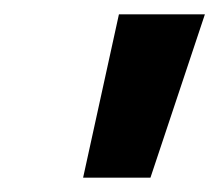

<svg xmlns="http://www.w3.org/2000/svg" viewBox="-20 -775 306 268"><path d="M96 -527 146 -755H266L190 -527Z"/></svg>

Font: DM Sans 12pt ExtraBold
Style: Italic
Weight: 800
Italic angle: -10°
Version: Version 4.004;gftools[0.9.30]